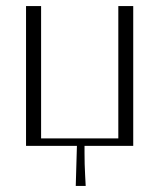

<svg xmlns="http://www.w3.org/2000/svg" viewBox="-20 -487 531 641"><path d="M66.9 0V-466.8H117.2V-24.9H375V-466.8H424.8V0H262.2V24.9Q262.2 61 264.2 97.7L266.1 133.8H232.9L236.8 0Z"/></svg>

Font: Resagokr
Style: Light
Weight: 300
Designer: gluk
Foundry: gluk
Version: Version 0.95